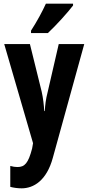

<svg xmlns="http://www.w3.org/2000/svg" viewBox="-20 -786 482 1046"><path d="M378 -756V-766H230C210 -722 183 -672 149 -619V-606H241C287 -649 351 -720 378 -756ZM3 -546 160 -6 155 23C134 103 115 124 75 124C63 124 49 122 36 118V232C55 237 76 240 98 240C162 240 234 199 268 73L439 -546H300L240 -286C229 -243 226 -215 224 -181H221C219 -216 215 -251 207 -287L143 -546Z"/></svg>

Font: Noto Sans Malayalam ExtraCondensed
Style: Bold
Weight: 700
Width: 2
Designer: Jelle Bosma - Monotype Design Team
Foundry: Monotype Imaging Inc.
Version: Version 2.104